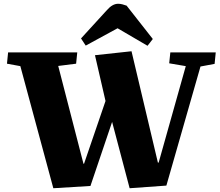

<svg xmlns="http://www.w3.org/2000/svg" viewBox="-20 -988 1165 1019"><path d="M818 -125H822L966 -637L878 -652L884 -710H1125L1119 -649L1044 -635L863 -3L668 11L575 -341L460 -1L263 11L88 -637L17 -650L23 -710H390L384 -650L289 -638L423 -119H426L540 -452L484 -695L678 -716ZM791 -781 763 -745 604 -838 435 -746 410 -784 548 -935Q577 -968 607 -968Q618 -968 629.5 -965Q641 -962 652 -958Z"/></svg>

Font: Literata 36pt ExtraBold
Style: Italic
Weight: 800
Italic angle: -2°
Designer: Latin by Veronika Burian and Jose Scaglione. Greek by Irene Vlachou. Cyrillic by Vera Evstafieva
Foundry: TypeTogether
Version: Version 3.002